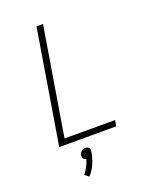

<svg xmlns="http://www.w3.org/2000/svg" viewBox="-173 -834 945 1164"><g transform="rotate(-20 300.0 -252.0)"><path d="M87 0 208 -735H250L135 -38H461L455 0ZM198 231 172 210Q188 191 199 169Q210 147 217 124Q211 123 206.5 120.5Q202 118 199 113.5Q196 109 195 103.5Q194 98 195 92Q197 85 200 78.5Q203 72 208.5 67.5Q214 63 220.5 61Q227 59 234 59Q241 59 246.5 61Q252 63 256.5 67.5Q261 72 262 78.5Q263 85 261 92Q255 129 240 165Q225 201 198 231Z"/></g></svg>

Font: Iosevka Extralight Extended
Style: Italic
Weight: 200
Width: 7
Italic angle: -9°
Monospace: yes
Designer: Belleve Invis
Foundry: Belleve Invis
Version: Version 32.5.0; ttfautohint (v1.8.4)